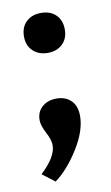

<svg xmlns="http://www.w3.org/2000/svg" viewBox="-70 -455 369 640"><g transform="rotate(-10 114.5 -135.0)"><path d="M45.9 -348.1Q45.9 -379.4 64.9 -397.7Q84 -416 115.2 -416Q146.5 -416 165.3 -397.7Q184.1 -379.4 184.1 -348.1Q184.1 -317.4 165 -299.1Q146 -280.8 115.2 -280.8Q84.5 -280.8 65.2 -299.1Q45.9 -317.4 45.9 -348.1ZM77.1 24.9Q77.1 6.8 63 -19.8Q48.8 -46.4 48.8 -64.9Q48.8 -92.3 67.6 -109.1Q86.4 -126 116.2 -126Q147 -126 165.5 -107.7Q184.1 -89.4 184.1 -55.2Q184.1 -5.4 146.7 54.4Q109.4 114.3 65.9 146L23.9 113.8Q77.1 64 77.1 24.9Z"/></g></svg>

Font: LT Hoop SemBd
Style: Regular
Weight: 600
Designer: Daniel Lyons
Foundry: LyonsType
Version: Version 1.000